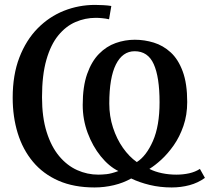

<svg xmlns="http://www.w3.org/2000/svg" viewBox="-20 -772 893 802"><path d="M815 -66.5 836 -29Q807 -8 771.5 1.5Q736 11 697 11Q648.5 11 605.2 0.5Q562 -10 528 -26.5Q495.5 -8 455.8 1.5Q416 11 375 11Q288.5 11 224.2 -17.2Q160 -45.5 117.5 -96.5Q75 -147.5 54 -215.8Q33 -284 33 -364Q33 -459.5 61 -532Q89 -604.5 137.2 -653.5Q185.5 -702.5 247.2 -727Q309 -751.5 377 -751.5Q390.5 -751.5 410.8 -750.5Q431 -749.5 445 -747L435.5 -691.5Q422.5 -694.5 407.5 -696Q392.5 -697.5 380 -697.5Q336 -697.5 295.8 -680.2Q255.5 -663 223.8 -624.5Q192 -586 173.8 -522.2Q155.5 -458.5 155.5 -366Q155.5 -282 174.8 -220.8Q194 -159.5 227 -120Q260 -80.5 302.2 -61.5Q344.5 -42.5 390.5 -42.5Q405.5 -42.5 425 -44.5Q444.5 -46.5 474.5 -57.5Q435 -77 401 -119Q367 -161 346.2 -216.8Q325.5 -272.5 325.5 -333.5Q325.5 -410.5 344 -463Q362.5 -515.5 393.5 -547Q424.5 -578.5 463.2 -592.2Q502 -606 543 -606Q583.5 -606 622.5 -594Q661.5 -582 693 -553.2Q724.5 -524.5 743.2 -473.8Q762 -423 762 -346Q762 -291.5 746.2 -246Q730.5 -200.5 705.8 -165.2Q681 -130 654 -105.2Q627 -80.5 604 -66.5Q627.5 -54.5 656.8 -48.5Q686 -42.5 716.5 -42.5Q745 -42.5 770.5 -48.2Q796 -54 815 -66.5ZM551.5 -95Q591 -120 618.8 -183Q646.5 -246 646.5 -345Q646.5 -450 622.2 -504Q598 -558 542.5 -558Q492 -558 464.2 -502.8Q436.5 -447.5 436.5 -339.5Q436.5 -286.5 452 -239Q467.5 -191.5 493.5 -154.5Q519.5 -117.5 551.5 -95Z"/></svg>

Font: Merriweather 20pt Medium
Style: Regular
Weight: 500
Version: Version 2.100